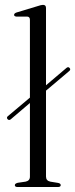

<svg xmlns="http://www.w3.org/2000/svg" viewBox="-20 -750 302 770"><path d="M10 -272.5Q5 -279 12 -284.5L100 -358.5V-670.5Q100 -683 89 -683.5H45.5Q36.5 -684.5 36.5 -690.5Q36.5 -696.5 46.5 -700L131 -725.5Q145.5 -730.5 152.5 -730.5Q164.5 -730.5 164.5 -718V-408L247 -478Q254 -483.5 259.5 -477Q264.5 -470.5 257.5 -465L164.5 -386.5V-42Q164.5 -25 182 -21.5L212.5 -16.5Q223.5 -14.5 223.5 -7.5Q223.5 0 212 0H50.5Q39.5 0 39.5 -7.5Q39.5 -14 51.5 -17L82.5 -21.5Q100 -25 100 -41.5V-337L22.5 -271Q15.5 -266 10 -272.5Z"/></svg>

Font: Fraunces 72pt S000 Light
Style: Regular
Weight: 300
Version: Version 1.000; ttfautohint (v1.8.3)